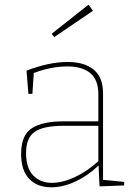

<svg xmlns="http://www.w3.org/2000/svg" viewBox="-20 -792 574 818"><path d="M419 -26 509 -17V-2L404 2L400 -87Q354 -43 301 -18.5Q248 6 198 6Q139 6 104.5 -30Q70 -66 70 -136Q70 -217 116 -246Q162 -275 248 -275H399V-391Q399 -452 364.5 -480.5Q330 -509 267 -509Q199 -509 124 -481L118 -392H101L93 -491Q189 -528 268 -528Q339 -528 379 -495.5Q419 -463 419 -394ZM201 -13Q246 -13 298 -37Q350 -61 399 -105V-256H250Q164 -256 127.5 -230Q91 -204 91 -140Q91 -77 121 -45Q151 -13 201 -13ZM376 -746 211 -634 200 -648 357 -772Z"/></svg>

Font: Bitter Pro Thin
Style: Regular
Weight: 250
Designer: Sol Matas, and Bitter project Authors
Foundry: Sol Matas
Version: Version 1.010